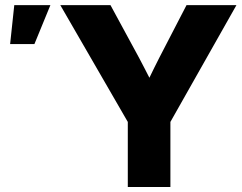

<svg xmlns="http://www.w3.org/2000/svg" viewBox="-20 -748 968 768"><path d="M491.2 0V-260.3L221.2 -727.5H421.9L536.6 -516.1Q547.4 -496.1 557.4 -476.3Q567.4 -456.5 577.6 -437Q586.9 -456.5 596.7 -476.3Q606.4 -496.1 616.7 -516.1L726.1 -727.5H925.8L661.6 -260.3V0ZM20.5 -571.8 37.1 -727.5H181.6L117.7 -571.8Z"/></svg>

Font: Inter Display ExtraBold
Style: Regular
Weight: 800
Designer: Rasmus Andersson
Foundry: rsms
Version: Version 4.000;git-a52131595